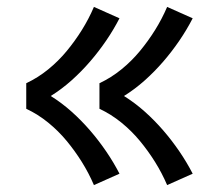

<svg xmlns="http://www.w3.org/2000/svg" viewBox="-20 -618 640 556"><path d="M464 -82Q449 -117 429 -149Q409 -181 385 -210Q361 -239 331.5 -263Q302 -287 268 -303V-377Q302 -393 331.5 -417Q361 -441 385 -470Q409 -499 429 -531Q449 -563 464 -598L538 -565Q521 -532 499.5 -500.5Q478 -469 453 -440Q428 -411 399.5 -385.5Q371 -360 339 -340Q371 -320 399.5 -294.5Q428 -269 453 -240Q478 -211 499.5 -179.5Q521 -148 538 -115ZM252 -82Q237 -117 217 -149Q197 -181 173 -210Q149 -239 119.5 -263Q90 -287 56 -303V-377Q90 -393 119.5 -417Q149 -441 173 -470Q197 -499 217 -531Q237 -563 252 -598L326 -565Q309 -532 287.5 -500.5Q266 -469 241 -440Q216 -411 187.5 -385.5Q159 -360 127 -340Q159 -320 187.5 -294.5Q216 -269 241 -240Q266 -211 287.5 -179.5Q309 -148 326 -115Z"/></svg>

Font: Iosevka SS04 Extended
Style: Regular
Weight: 400
Width: 7
Monospace: yes
Designer: Belleve Invis
Foundry: Belleve Invis
Version: Version 19.0.0; ttfautohint (v1.8.4)